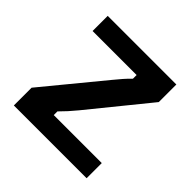

<svg xmlns="http://www.w3.org/2000/svg" viewBox="-137 -620 740 740"><g transform="rotate(45 233.5 -250.0)"><path d="M431.7 0V-82.5H170V-102.5C189.2 -121.7 207.5 -141.7 225.8 -164.2L420.8 -404.2V-500H46.7V-417.5H286.7V-397.5C270 -381.7 250 -358.3 231.7 -335.8L35 -96.7V0Z"/></g></svg>

Font: Familjen Grotesk Medium
Style: Regular
Weight: 500
Designer: Anders Wikstroem, Jonas Baeckman, Matilda Gysing, Kristian Moeller
Foundry: Familjen STHLM AB
Version: Version 2.000